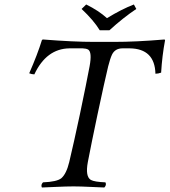

<svg xmlns="http://www.w3.org/2000/svg" viewBox="-20 -832 757 857"><path d="M425.3 -696.8Q397.9 -741.7 344.2 -792L364.7 -812Q419.4 -785.2 457.5 -751Q522.9 -791 577.6 -812L588.4 -792Q530.3 -753.4 468.3 -696.8ZM379.9 -536.1Q391.6 -599.1 373.5 -610.8Q364.3 -615.7 349.1 -616.2H290Q187 -614.7 133.3 -500Q120.6 -500.5 110.4 -504.9Q147.5 -589.4 167 -652.8Q168.5 -654.8 171.4 -655.8Q308.1 -645 401.9 -645H488.3Q587.4 -645 714.4 -655.8Q715.8 -654.3 716.8 -652.8Q703.6 -582.5 699.2 -507.8Q686 -502.9 673.8 -502.9Q670.9 -614.7 559.1 -616.2H526.9Q493.7 -616.2 480 -588.4Q471.7 -570.8 462.9 -536.1Q447.3 -471.7 415 -319.8Q387.7 -190.4 372.1 -108.9Q359.9 -43.9 385.7 -28.8Q401.9 -20 450.7 -18.1Q456.5 -6.3 445.8 4.9Q424.3 4.4 387.7 2.4Q338.9 0 308.1 0Q276.9 0 225.6 2.4Q187.5 4.4 167 4.9Q161.1 -6.8 171.9 -18.1Q233.9 -20.5 253.9 -36.6Q276.4 -56.2 289.1 -108.9Q309.1 -192.9 336.4 -320.8Q366.7 -465.3 379.9 -536.1Z"/></svg>

Font: Linux Libertine Display Slanted O
Style: Slanted
Weight: 400
Designer: Philipp H. Poll
Foundry: Philipp H. Poll
Version: Version 5.0.9